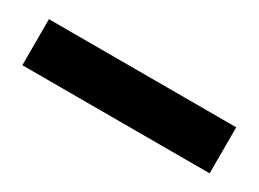

<svg xmlns="http://www.w3.org/2000/svg" viewBox="-22 -135 502 372"><g transform="rotate(30 228.5 51.5)"><path d="M19 103V0H438V103Z"/></g></svg>

Font: Nunito Sans 10pt SemiCondensed Black
Style: Regular
Weight: 900
Width: 4
Designer: Vernon Adams
Foundry: Vernon Adams
Version: Version 3.101;gftools[0.9.27]